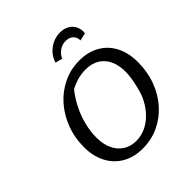

<svg xmlns="http://www.w3.org/2000/svg" viewBox="-233 -1039 1210 1210"><g transform="rotate(-45 372.0 -434.5)"><path d="M346 9Q269 9 211.5 -24Q154 -57 122 -117.5Q90 -178 90 -259Q90 -345 118.5 -419Q147 -493 196.5 -548.5Q246 -604 312.5 -635.5Q379 -667 455 -667Q532 -667 589.5 -634.5Q647 -602 678.5 -541.5Q710 -481 710 -399Q710 -313 682.5 -238.5Q655 -164 605.5 -108.5Q556 -53 490 -22Q424 9 346 9ZM352 -54Q399 -54 441.5 -75.5Q484 -97 518.5 -136Q553 -175 576 -229Q586 -256 594 -288.5Q602 -321 607 -353Q612 -385 612 -410Q612 -499 567 -549Q522 -599 442 -599Q401 -599 360 -586Q319 -573 278 -547L313 -573Q274 -527 246 -473Q218 -419 203 -361Q188 -303 188 -248Q188 -188 208 -145Q228 -102 264.5 -78Q301 -54 352 -54ZM494 -878Q529 -878 555 -863Q581 -848 593.5 -821.5Q606 -795 602 -763L550 -751Q551 -779 532 -797Q513 -815 481 -815Q450 -815 424.5 -797Q399 -779 387 -751L340 -763Q349 -796 372 -822Q395 -848 427 -863Q459 -878 494 -878Z"/></g></svg>

Font: Piazzolla Thin Medium
Style: Italic
Weight: 500
Italic angle: -11.3°
Version: Version 2.005